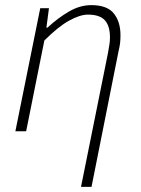

<svg xmlns="http://www.w3.org/2000/svg" viewBox="-20 -512 550 749"><path d="M296 217 401 -304Q405 -327 407 -339.5Q409 -352 409 -366Q409 -411 389 -433Q369 -455 323 -455Q292 -455 249.5 -431.5Q207 -408 153 -354L82 0H40L137 -480H171L161 -404H165Q206 -442 249 -467Q292 -492 336 -492Q398 -492 424 -459.5Q450 -427 450 -375Q450 -357 448.5 -344Q447 -331 442 -310L337 217Z"/></svg>

Font: Source Sans 3 Light
Style: Italic
Weight: 300
Italic angle: -11°
Designer: Paul D. Hunt
Foundry: Adobe
Version: Version 3.046;hotconv 1.0.118;makeotfexe 2.5.65603